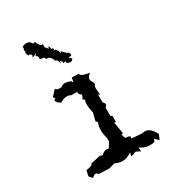

<svg xmlns="http://www.w3.org/2000/svg" viewBox="-169 -770 783 872"><g transform="rotate(-30 222.0 -334.5)"><path d="M313 8.8 290 -2.9 263.2 6.8 266.1 -12.7Q243.2 4.9 217.8 4.9Q200.7 4.9 179.7 -4.9L148.4 3.9L94.2 1.5Q88.9 -6.8 82 -6.8Q73.7 -6.8 63.5 4.4L48.3 -12.2L54.7 -41.5Q88.9 -45.9 88.9 -56.6L140.6 -67.9L152.3 -63Q167.5 -78.1 181.2 -78.1L191.4 -75.7L209 -103V-119.1Q201.7 -144.5 201.7 -165.5Q201.7 -186.5 209 -203.6L201.2 -213.9L211.4 -253.9Q205.1 -279.3 205.1 -299.8Q205.1 -314.5 209.5 -321.8L199.7 -328.6Q208 -341.3 208 -347.2Q208 -351.1 201.7 -355.7Q195.3 -360.4 195.3 -364.3L197.3 -370.6H165.5Q155.8 -376.5 144.5 -376.5Q127.4 -376.5 109.4 -364.3Q87.9 -375.5 87.9 -387.2L88.4 -391.1L95.7 -394L88.4 -404.8L114.7 -433.1L125 -424.8L145.5 -424.3Q152.8 -433.1 167 -433.1Q177.7 -433.1 197.3 -426.3Q199.7 -418 201.7 -418Q205.1 -418 207 -439L243.2 -438.5Q244.6 -422.9 289.6 -417Q272.5 -402.8 272.5 -391.1Q272.5 -385.7 278.1 -376.2Q283.7 -366.7 283.7 -363.3Q283.7 -360.8 280.3 -355.7Q276.9 -350.6 276.9 -339.8L280.3 -307.1L272 -312.5V-271.5Q280.8 -264.2 280.8 -257.3Q280.8 -250.5 272 -244.1V-200.7L280.3 -196.8V-164.1L272 -166L282.2 -104L272.9 -101.6L280.3 -80.1Q305.2 -80.1 305.2 -70.8L303.2 -64L357.4 -59.6L371.6 -62Q400.4 -62 421.9 -19.5L410.6 6.8L391.6 -11.7L386.7 1.5Q376 4.9 361.8 4.9Q335.4 4.9 310.5 -12.7ZM238.8 -502.9Q230.5 -502.9 221.2 -507.8L218.8 -517.6L208.5 -515.6Q205.6 -515.6 205.6 -517.6L208 -522.5L199.2 -530.8L195.3 -518.1Q194.3 -541.5 181.2 -543Q178.7 -543 178.7 -547.6Q178.7 -552.2 171.4 -561.3Q164.1 -570.3 156.2 -570.3L150.4 -569.3L142.1 -582L135.7 -581.5Q123 -581.5 123 -587.9L124 -593.8Q124 -600.6 112.8 -606L124 -616.2L100.6 -607.4L100.1 -612.8L103.5 -616.7Q103.5 -620.6 92.3 -626L86.4 -624L80.1 -642.1Q84 -643.6 84 -646.5L81.1 -655.3L85.9 -665.5Q85.9 -668 81.5 -668.9Q90.8 -677.7 105 -677.7Q114.7 -677.7 119.4 -675Q124 -672.4 126.2 -669.2Q128.4 -666 130.1 -663.3Q131.8 -660.6 135.7 -660.6L142.6 -663.6Q154.8 -635.3 165 -635.3L169.4 -637.2V-619.6L183.1 -604L185.1 -616.2Q190.9 -609.4 190.9 -602.5L190.4 -598.1L196.3 -598.6L203.1 -592.3L195.3 -584L205.1 -587.4L216.3 -574.2Q218.3 -560.5 220.7 -560.5L223.6 -567.9L244.1 -547.4Q256.3 -545.4 256.3 -532.7L255.4 -525.9H239.3L252.4 -514.2Q248.5 -502.9 238.8 -502.9Z"/></g></svg>

Font: Truetypewriter PolyglOTT
Style: Regular
Weight: 400
Designer: Sergey Beatoff a.k.a. Sam_T
Version: Version 3.76